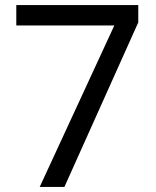

<svg xmlns="http://www.w3.org/2000/svg" viewBox="-20 -734 612 754"><path d="M136 0 429 -634H44V-714H523V-646L233 0Z"/></svg>

Font: Noto Sans Historical
Style: Regular
Weight: 400
Designer: Monotype Design Team
Foundry: Monotype Imaging Inc.
Version: Version 2.013; ttfautohint (v1.8.4.7-5d5b)